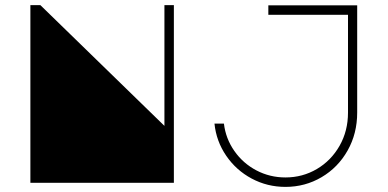

<svg xmlns="http://www.w3.org/2000/svg" viewBox="-20 -717 1520 752"><path d="M99 -1V-697H138L624 -224V-697H661V-1ZM1379 -276Q1379 -194 1341.5 -127.5Q1304 -61 1239.5 -23Q1175 15 1098 15Q1027 15 966 -17.5Q905 -50 866 -107Q827 -164 820 -233H857Q864 -174 898 -125.5Q932 -77 984.5 -49.5Q1037 -22 1098 -22Q1165 -22 1221 -55Q1277 -88 1310 -146Q1343 -204 1343 -276V-659H1031V-696H1379Z"/></svg>

Font: Major Mono Display
Style: Regular
Weight: 400
Designer: Emre Parlak
Foundry: Emre Parlak
Version: Version 2.000; ttfautohint (v1.8) -l 8 -r 50 -G 200 -x 14 -D